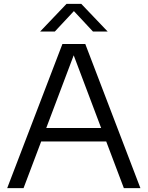

<svg xmlns="http://www.w3.org/2000/svg" viewBox="-20 -966 758 986"><path d="M17 0 300.5 -740H418L701 0H616L525.5 -239.5H191.5L101 0ZM217.5 -308.5H499.5L358.5 -682ZM186 -804 321.5 -946H397.5L533 -804H457.5L359.5 -909L261.5 -804Z"/></svg>

Font: Encode Sans SmExp
Style: Regular
Weight: 400
Width: 6
Designer: Multiple Designers
Foundry: Impallari Type
Version: Version 3.002; ttfautohint (v1.8.3) -l 8 -r 50 -G 200 -x 14 